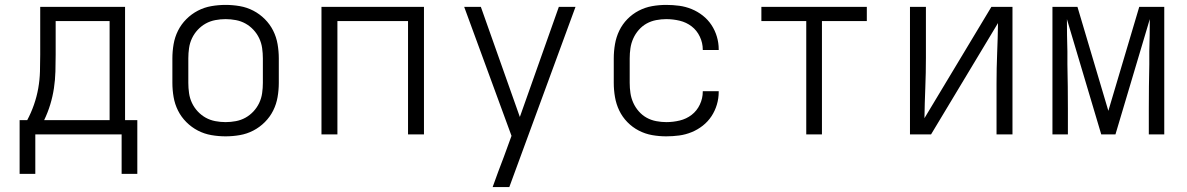

<svg xmlns="http://www.w3.org/2000/svg" viewBox="-20 -548 4840 783"><path d="M60 161V-58H91Q107 -88 118.5 -121Q130 -154 136 -188Q142 -222 143 -256.5Q144 -291 144 -325V-520H490V-58H540V161H476V0H124V161ZM427 -58V-462H207V-325Q207 -291 206 -256.5Q205 -222 200 -188.5Q195 -155 185 -122Q175 -89 160 -58Z M900 8Q871 8 842 3Q813 -2 787 -15.5Q761 -29 740 -50Q719 -71 706 -97Q693 -123 688 -152Q683 -181 683 -210V-310Q683 -339 688 -368Q693 -397 706 -423Q719 -449 740 -470Q761 -491 787 -504.5Q813 -518 842 -523Q871 -528 900 -528Q929 -528 958 -523Q987 -518 1013 -504.5Q1039 -491 1060 -470Q1081 -449 1094 -423Q1107 -397 1112 -368Q1117 -339 1117 -310V-210Q1117 -181 1112 -152Q1107 -123 1094 -97Q1081 -71 1060 -50Q1039 -29 1013 -15.5Q987 -2 958 3Q929 8 900 8ZM900 -50Q921 -50 942 -54Q963 -58 981 -68Q999 -78 1013.5 -93.5Q1028 -109 1037 -128Q1046 -147 1049 -168Q1052 -189 1052 -210V-310Q1052 -331 1049 -352Q1046 -373 1037 -392Q1028 -411 1013.5 -426.5Q999 -442 981 -452Q963 -462 942 -466Q921 -470 900 -470Q879 -470 858 -466Q837 -462 819 -452Q801 -442 786.5 -426.5Q772 -411 763 -392Q754 -373 751 -352Q748 -331 748 -310V-210Q748 -189 751 -168Q754 -147 763 -128Q772 -109 786.5 -93.5Q801 -78 819 -68Q837 -58 858 -54Q879 -50 900 -50Z M1291 0V-520H1709V0H1644V-462H1356V0Z M1989 215Q2000 184 2011.5 153Q2023 122 2035 91L2066 6L1873 -520H1941L2100 -71L2259 -520H2327L2057 215Z M2697 8Q2668 8 2639.5 3Q2611 -2 2585 -15.5Q2559 -29 2538.5 -50Q2518 -71 2505.5 -97Q2493 -123 2488 -152Q2483 -181 2483 -210V-310Q2483 -339 2488 -368Q2493 -397 2505.5 -423Q2518 -449 2538.5 -470Q2559 -491 2585 -504.5Q2611 -518 2639.5 -523Q2668 -528 2697 -528Q2724 -528 2750 -524.5Q2776 -521 2800.5 -511Q2825 -501 2846 -484.5Q2867 -468 2881.5 -446Q2896 -424 2903.5 -398.5Q2911 -373 2911 -347V-344H2846V-346Q2846 -373 2834 -398.5Q2822 -424 2800.5 -440.5Q2779 -457 2752 -463.5Q2725 -470 2697 -470Q2677 -470 2656 -466Q2635 -462 2617 -452Q2599 -442 2585 -426Q2571 -410 2562.5 -391Q2554 -372 2551 -351.5Q2548 -331 2548 -310V-210Q2548 -189 2551 -168.5Q2554 -148 2562.5 -129Q2571 -110 2585 -94Q2599 -78 2617 -68Q2635 -58 2656 -54Q2677 -50 2697 -50Q2725 -50 2752 -56.5Q2779 -63 2800.5 -79.5Q2822 -96 2834 -121.5Q2846 -147 2846 -174V-176H2911V-173Q2911 -147 2903.5 -121.5Q2896 -96 2881.5 -74Q2867 -52 2846 -35.5Q2825 -19 2800.5 -9Q2776 1 2750 4.5Q2724 8 2697 8Z M3268 0V-462H3085V-520H3515V-462H3332V0Z M3691 0V-520H3756V-312Q3756 -251 3753.5 -189.5Q3751 -128 3750 -66L4023 -520H4109V0H4044V-208Q4044 -269 4046.5 -330.5Q4049 -392 4050 -454L3777 0Z M4272 0V-520H4374L4500 -96L4626 -520H4728V0H4665V-104Q4665 -150 4665.5 -195.5Q4666 -241 4667 -286V-338Q4668 -371 4668.5 -404Q4669 -437 4669 -470L4529 0H4471L4331 -470Q4331 -437 4331.5 -404Q4332 -371 4333 -338V-286Q4334 -241 4334.5 -195.5Q4335 -150 4335 -104V0Z"/></svg>

Font: Iosevka Light Extended
Style: Regular
Weight: 300
Width: 7
Monospace: yes
Designer: Belleve Invis
Foundry: Belleve Invis
Version: Version 32.5.0; ttfautohint (v1.8.4)